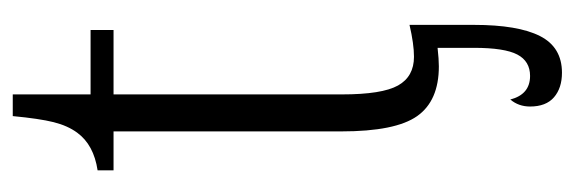

<svg xmlns="http://www.w3.org/2000/svg" viewBox="-320 -378 901 301"><g transform="rotate(-90 130.5 -227.5)"><path d="M242 0V65Q242 134 224.5 168.5Q207 203 167 203Q143 203 128.5 190.5Q114 178 114 153Q114 135 125 122Q133 153 162 153Q185 153 195.5 133Q206 113 206 65V8Q188 10 177 10Q123 10 99 -24Q75 -58 75 -143V-500H14V-525Q54 -531 73 -557Q84 -572 89.5 -594Q95 -616 99 -658H133V-536H234V-500H133V-142Q133 -79 147 -54Q161 -29 192 -29Q212 -29 242 -36Z"/></g></svg>

Font: Noto Serif CondLight
Style: Regular
Weight: 300
Width: 3
Designer: Monotype Design Team
Foundry: Monotype Imaging Inc.
Version: Version 1.001